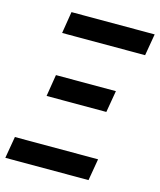

<svg xmlns="http://www.w3.org/2000/svg" viewBox="-118 -815 744 894"><g transform="rotate(15 254.5 -367.5)"><path d="M498 -630H98L115 -735H516ZM104 -328 121 -433H410L392 -328ZM-7 0 11 -105H412L394 0Z"/></g></svg>

Font: Iosevka Curly XBdObl
Style: Regular
Weight: 800
Italic angle: -9°
Monospace: yes
Designer: Belleve Invis
Foundry: Belleve Invis
Version: Version 11.1.0; ttfautohint (v1.8.3)